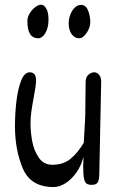

<svg xmlns="http://www.w3.org/2000/svg" viewBox="-20 -773 498 808"><path d="M122.1 -364.3Q115.2 -327.6 111.8 -302.7Q108.4 -277.8 108.4 -252.9Q108.4 -217.3 115.7 -178Q123 -138.7 143.6 -109.1Q164.1 -79.6 200.7 -79.6Q246.1 -79.6 276.1 -104Q306.2 -128.4 332.5 -171.9Q333.5 -184.6 337.9 -266.6L338.9 -291L340.3 -427.2Q340.3 -448.2 352.1 -458.5Q363.8 -468.8 376.5 -468.8Q387.7 -468.8 396.7 -458.5Q405.8 -448.2 405.8 -430.2L397.9 -41.5Q397.5 -14.2 390.6 -4.6Q383.8 4.9 366.7 4.9Q352.1 4.9 344.5 -0.2Q336.9 -5.4 333.5 -21.7Q330.1 -38.1 330.1 -72.8Q330.1 -97.7 331.1 -113.3Q322.8 -77.6 302.5 -48.3Q282.2 -19 256.3 -2.4Q230.5 14.2 205.6 14.2Q109.4 14.2 76.2 -63.7Q43 -141.6 43 -241.7Q43 -292.5 48.8 -344.5Q54.7 -396.5 68.6 -432.6Q82.5 -468.8 105 -468.8Q131.8 -468.8 131.8 -434.1Q131.8 -414.1 122.1 -364.3ZM184.1 -691.4Q184.1 -665.5 177.2 -647.5Q170.4 -629.4 160.4 -620.6Q150.4 -611.8 142.1 -611.8Q117.7 -611.8 106.4 -630.1Q95.2 -648.4 95.2 -683.6Q95.2 -701.2 105.2 -717.3Q115.2 -733.4 128.9 -743.4Q142.6 -753.4 152.3 -753.4Q165 -753.4 174.6 -737.3Q184.1 -721.2 184.1 -691.4ZM313.5 -611.8Q293.9 -611.8 281.5 -629.4Q269 -647 269 -674.3Q269 -692.9 275.9 -711.2Q282.7 -729.5 294.7 -741Q306.6 -752.4 320.8 -752.4Q341.3 -752.4 350.6 -729Q359.9 -705.6 359.9 -679.2Q359.9 -664.1 352.5 -648.4Q345.2 -632.8 334.2 -622.3Q323.2 -611.8 313.5 -611.8Z"/></svg>

Font: Dekko
Style: Regular
Weight: 400
Designer: Multiple
Foundry: Sorkin Type
Version: Version 2.001